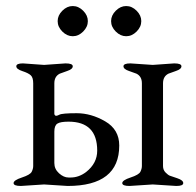

<svg xmlns="http://www.w3.org/2000/svg" viewBox="-20 -613 650 636"><path d="M348 -543Q348 -562 363.5 -577.5Q379 -593 398 -593Q417 -593 432.5 -577.5Q448 -562 448 -543Q448 -524 432.5 -508.5Q417 -493 398 -493Q379 -493 363.5 -508.5Q348 -524 348 -543ZM171 -543Q171 -562 186.5 -577.5Q202 -593 221 -593Q240 -593 255.5 -577.5Q271 -562 271 -543Q271 -524 255.5 -508.5Q240 -493 221 -493Q202 -493 186.5 -508.5Q171 -524 171 -543ZM412 -403 486 -398 557 -403Q581 -403 581 -393.5Q581 -384 563 -378Q545 -372 538 -369Q520 -360 520 -337V-63Q520 -50 528.5 -41.5Q537 -33 542.5 -31Q548 -29 567.5 -22.5Q587 -16 587 -6.5Q587 3 564 3L486 -2L409 3Q385 3 385 -6.5Q385 -16 412.5 -25Q440 -34 445 -44Q450 -54 450 -63V-337Q450 -360 432 -369Q425 -372 407 -378Q389 -384 389 -393.5Q389 -403 412 -403ZM207 -210Q180 -210 170 -203.5Q160 -197 160 -177V-73Q160 -53 175.5 -39Q191 -25 207 -25H214Q241 -25 265 -43Q302 -72 302 -114Q302 -210 207 -210ZM56 -403 126 -398 197 -403Q221 -403 221 -393.5Q221 -384 203 -378Q185 -372 178 -369Q160 -360 160 -337V-236Q160 -232 163.5 -230Q167 -228 176.5 -233Q186 -238 234 -238Q282 -238 328.5 -211Q375 -184 375 -131Q375 3 204 3L126 -2L49 3Q25 3 25 -6.5Q25 -16 52.5 -25Q80 -34 85 -44Q90 -54 90 -63V-337Q90 -356 82 -363.5Q74 -371 54 -377.5Q34 -384 34 -393.5Q34 -403 56 -403Z"/></svg>

Font: EB Garamond
Style: Regular
Weight: 400
Version: Version 0.012